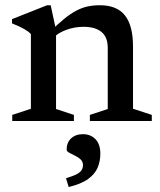

<svg xmlns="http://www.w3.org/2000/svg" viewBox="-20 -474 626 752"><path d="M199.5 -356V-47L269.5 -24V0H28V-24L101 -48V-340.5Q92 -350.5 75 -360.2Q58 -370 27 -382.5V-399L164.5 -453.5H178.5ZM332 -24 402 -47V-287Q402 -313.5 391.8 -331.8Q381.5 -350 360.2 -359.5Q339 -369 307.5 -369Q271.5 -369 240 -357.2Q208.5 -345.5 192 -328.5L174 -347.5Q206 -379.5 231.2 -400Q256.5 -420.5 278.8 -432.2Q301 -444 323.5 -448.8Q346 -453.5 371 -453.5Q437.5 -453.5 469.2 -413.8Q501 -374 501 -291V-48L574.5 -24V0H332ZM238.5 224Q277.5 212.5 291.2 201.5Q305 190.5 305 173Q305 159 295.5 150.2Q286 141.5 273.2 135.5Q260.5 129.5 250.8 124Q241 118.5 241 112Q241 84.5 258.5 68Q276 51.5 305.5 51.5Q334.5 51.5 353.8 71Q373 90.5 373 128Q373 157 362.5 182.2Q352 207.5 325.2 227Q298.5 246.5 249 258.5Z"/></svg>

Font: Newsreader 16pt 16pt Medium
Style: Regular
Weight: 500
Version: Version 1.003